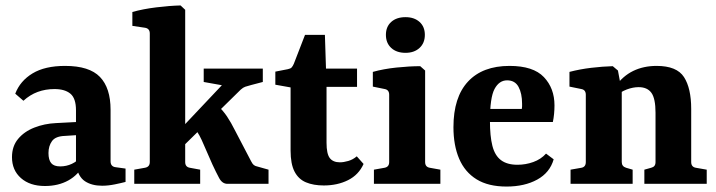

<svg xmlns="http://www.w3.org/2000/svg" viewBox="-20 -675 2630 705"><path d="M145 8Q90 8 57 -21Q24 -50 24 -98Q24 -138 46.5 -165Q69 -192 106 -206.5Q143 -221 185 -223L280 -228V-180L219 -176Q184 -175 171 -157Q158 -139 158 -113Q158 -88 168 -76Q178 -64 201 -64Q224 -64 244 -73.5Q264 -83 277 -99L287 -71Q268 -33 231 -12.5Q194 8 145 8ZM36 -331Q54 -378 99.5 -405.5Q145 -433 219 -433Q308 -433 347 -392.5Q386 -352 386 -272V-83Q386 -63 405 -61L441 -56V-7Q426 -3 401.5 2Q377 7 355 7Q317 7 292 -9.5Q267 -26 259 -69V-270Q259 -314 238.5 -331Q218 -348 180 -348Q147 -348 118.5 -337.5Q90 -327 66 -305Z M473 0V-52L512 -59Q530 -62 530 -80V-552Q530 -570 513 -573L466 -580V-631Q505 -642 554 -648Q603 -654 643 -655L660 -639V-80Q660 -62 677 -59L715 -52V0ZM815 0Q796 0 784.5 -21.5Q773 -43 760 -71L728 -144Q721 -161 712.5 -177Q704 -193 693 -206L779 -288Q799 -269 813.5 -247.5Q828 -226 844 -194L902 -83Q907 -73 912 -69Q917 -65 927 -63L966 -52V0ZM642 -128 636 -194 822 -391 823 -357 728 -374V-423H945V-374L903 -363Q888 -359 880.5 -356.5Q873 -354 864 -346Z M1047 -354 991 -364V-412L1037 -421Q1047 -423 1051 -427.5Q1055 -432 1059 -441L1100 -547H1173L1177 -423H1291V-356H1179V-151Q1179 -110 1191 -94.5Q1203 -79 1228 -79Q1242 -79 1259 -84Q1276 -89 1290 -101L1315 -73Q1297 -33 1258 -13.5Q1219 6 1169 6Q1131 6 1103.5 -5.5Q1076 -17 1061.5 -45Q1047 -73 1047 -122Z M1541 -80Q1541 -62 1558 -59L1597 -52V0H1353V-52L1392 -59Q1409 -62 1409 -80V-327Q1409 -345 1393 -348L1349 -357V-411Q1388 -422 1436 -427Q1484 -432 1523 -432L1541 -416ZM1540 -547Q1540 -517 1520.5 -499Q1501 -481 1469 -481Q1436 -481 1416.5 -499Q1397 -517 1397 -547Q1397 -577 1416.5 -594.5Q1436 -612 1469 -612Q1501 -612 1520.5 -594.5Q1540 -577 1540 -547Z M1645 -208Q1645 -318 1698.5 -375.5Q1752 -433 1851 -433Q1938 -433 1977 -392Q2016 -351 2016 -288Q2016 -273 2014.5 -257Q2013 -241 2010 -227H1735V-275H1896Q1897 -280 1897 -284Q1897 -288 1897 -294Q1897 -332 1884 -356Q1871 -380 1842 -380Q1813 -380 1796 -348.5Q1779 -317 1779 -231Q1779 -175 1788 -139.5Q1797 -104 1819.5 -87Q1842 -70 1880 -70Q1910 -70 1938 -80Q1966 -90 1985 -111L2013 -90Q1999 -41 1952.5 -15.5Q1906 10 1840 10Q1773 10 1730 -16.5Q1687 -43 1666 -92Q1645 -141 1645 -208Z M2346 0V-52L2371 -59Q2379 -61 2383 -66Q2387 -71 2387 -80V-261Q2387 -313 2372 -334Q2357 -355 2325 -355Q2304 -355 2281.5 -346.5Q2259 -338 2239 -321L2240 -358Q2267 -396 2305 -414.5Q2343 -433 2391 -433Q2465 -433 2491.5 -392Q2518 -351 2518 -275V-80Q2518 -62 2535 -59L2575 -52V0ZM2075 0V-52L2115 -59Q2131 -62 2131 -80V-327Q2131 -345 2115 -348L2071 -357V-411Q2109 -421 2151 -426Q2193 -431 2230 -432L2249 -416L2263 -341V-80Q2263 -64 2279 -59L2303 -52V0Z"/></svg>

Font: Yrsa
Style: Regular
Weight: 400
Designer: Anna Giedrys (Yrsa+Rasa design), David Brezina (Yrsa art-direction, Rasa art-direction, design)
Foundry: Rosetta Type Foundry
Version: Version 2.004